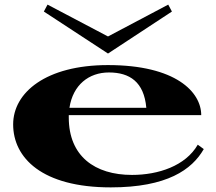

<svg xmlns="http://www.w3.org/2000/svg" viewBox="-20 -797 935 832"><path d="M460 15C704 15 812 -62 863 -151L837 -170C784 -78 666 -39 552 -39C391 -39 278 -120 278 -288V-298H852C852 -398 742 -515 448 -515C179 -515 37 -396 37 -258C37 -113 162 15 460 15ZM170 -747 448 -565 725 -747 709 -777 448 -639 186 -777ZM281 -330C296 -429 365 -483 452 -483C542 -483 604 -442 614 -330Z"/></svg>

Font: Sprat Extended
Style: Bold
Weight: 700
Width: 9
Designer: Ethan Nakache
Foundry: Collletttivo
Version: Version 2.000;Glyphs 3.2 (3217)